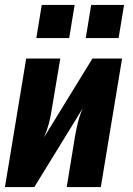

<svg xmlns="http://www.w3.org/2000/svg" viewBox="-20 -757 540 777"><path d="M0 0 86 -520H224L189 -312Q185 -284 177.5 -256Q170 -228 158 -201L354 -520H474L388 0H250L284 -208Q289 -236 296 -264Q303 -292 315 -319L119 0ZM460 -603H327L349 -737H482ZM260 -603H127L149 -737H282Z"/></svg>

Font: Iosevka SS04 Heavy Oblique
Style: Regular
Weight: 900
Italic angle: -9°
Monospace: yes
Designer: Belleve Invis
Foundry: Belleve Invis
Version: Version 19.0.0; ttfautohint (v1.8.4)